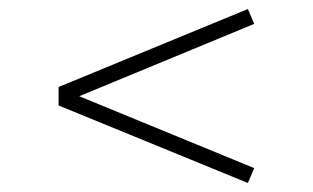

<svg xmlns="http://www.w3.org/2000/svg" viewBox="-20 -583 694 426"><path d="M140 -376 544 -210 530 -177 110 -349V-390L530 -563L544 -530L140 -363Z"/></svg>

Font: Savate ExtraLight
Style: Regular
Weight: 200
Designer: Max Esnée
Foundry: Plomb Type
Version: Version 2.000